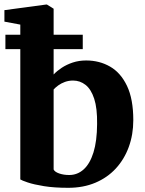

<svg xmlns="http://www.w3.org/2000/svg" viewBox="-20 -840 656 870"><path d="M0 -742V-794L189.5 -819.5H192.5L223 -800.5V-502.5Q238 -518.5 260 -533Q282 -547.5 310 -556.8Q338 -566 370.5 -566Q430.5 -566 478.8 -538.2Q527 -510.5 555.5 -450.8Q584 -391 584 -295.5Q584 -230 563.5 -174Q543 -118 504.8 -76.5Q466.5 -35 412 -12Q357.5 11 289.5 11Q225.5 11 179.2 3.5Q133 -4 105.8 -13.2Q78.5 -22.5 72 -27V-728.5ZM311 -475Q291.5 -475 274.2 -468.8Q257 -462.5 244 -453Q231 -443.5 223 -434.5V-72Q228 -61 248.2 -54Q268.5 -47 293.5 -47Q331 -47 359.2 -72.5Q387.5 -98 403.5 -149.2Q419.5 -200.5 420 -278Q421 -349.5 406.8 -392.8Q392.5 -436 367.5 -455.5Q342.5 -475 311 -475ZM4.5 -682.5H355V-617.5H4.5Z"/></svg>

Font: Merriweather 28pt ExtraBold
Style: Regular
Weight: 800
Version: Version 2.100